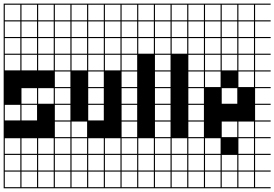

<svg xmlns="http://www.w3.org/2000/svg" viewBox="-20 -747 1495 1046"><path d="M363.6 278.8H0V187.9H6.1V272.7H90.9V187.9H97V272.7H181.8V187.9H187.9V272.7H272.7V187.9H0V-727.3H363.6V-721.2H278.8V-636.4H363.6V-630.3H278.8V-545.5H363.6V-539.4H278.8V-454.5H363.6V-448.5H278.8V-363.6H363.6V-357.6H278.8V-272.7H363.6V-266.7H278.8V-181.8H363.6V-175.8H278.8V-90.9H363.6V-84.8H278.8V0H363.6V6.1H278.8V90.9H363.6V97H278.8V181.8H363.6V187.9H278.8V272.7H363.6ZM90.9 -636.4V-721.2H6.1V-636.4ZM187.9 -636.4H272.7V-721.2H187.9ZM97 -636.4H181.8V-721.2H97ZM6.1 -545.5H90.9V-630.3H6.1ZM97 -545.5H181.8V-630.3H97ZM187.9 -545.5H272.7V-630.3H187.9ZM6.1 -454.5H90.9V-539.4H6.1ZM97 -454.5H181.8V-539.4H97ZM187.9 -454.5H272.7V-539.4H187.9ZM6.1 -363.6H90.9V-448.5H6.1ZM97 -363.6H181.8V-448.5H97ZM187.9 -363.6H272.7V-448.5H187.9ZM97 -181.8H181.8V-266.7H97ZM187.9 -181.8H272.7V-266.7H187.9ZM6.1 -90.9H90.9V-175.8H6.1ZM97 -90.9H181.8V-175.8H97ZM187.9 90.9H272.7V6.1H187.9ZM97 90.9H181.8V6.1H97ZM6.1 90.9H90.9V6.1H6.1ZM97 181.8H181.8V97H97ZM6.1 181.8H90.9V97H6.1ZM187.9 181.8H272.7V97H187.9Z M727.3 278.8H363.6V187.9H369.7V272.7H454.5V187.9H460.6V272.7H545.5V187.9H551.5V272.7H636.4V187.9H363.6V-727.3H727.3V-721.2H642.4V-636.4H727.3V-630.3H642.4V-545.5H727.3V-539.4H642.4V-454.5H727.3V-448.5H642.4V-363.6H727.3V-357.6H642.4V-272.7H727.3V-266.7H642.4V-181.8H727.3V-175.8H642.4V-90.9H727.3V-84.8H642.4V0H727.3V6.1H642.4V90.9H727.3V97H642.4V181.8H727.3V187.9H642.4V272.7H727.3ZM454.5 -636.4V-721.2H369.7V-636.4ZM551.5 -636.4H636.4V-721.2H551.5ZM460.6 -636.4H545.5V-721.2H460.6ZM551.5 -545.5H636.4V-630.3H551.5ZM460.6 -545.5H545.5V-630.3H460.6ZM369.7 -545.5H454.5V-630.3H369.7ZM551.5 -454.5H636.4V-539.4H551.5ZM369.7 -454.5H454.5V-539.4H369.7ZM460.6 -454.5H545.5V-539.4H460.6ZM551.5 -363.6H636.4V-448.5H551.5ZM369.7 -363.6H454.5V-448.5H369.7ZM460.6 -363.6H545.5V-448.5H460.6ZM460.6 -272.7H545.5V-357.6H460.6ZM460.6 -181.8H545.5V-266.7H460.6ZM460.6 -90.9H545.5V-175.8H460.6ZM369.7 0H454.5V-84.8H369.7ZM460.6 90.9H545.5V6.1H460.6ZM551.5 90.9H636.4V6.1H551.5ZM369.7 90.9H454.5V6.1H369.7ZM460.6 181.8H545.5V97H460.6ZM369.7 181.8H454.5V97H369.7ZM551.5 181.8H636.4V97H551.5Z M727.3 278.8V187.9H733.3V272.7H818.2V187.9H727.3V-727.3H909.1V-721.2H824.2V-636.4H909.1V-630.3H824.2V-545.5H909.1V-539.4H824.2V-454.5H909.1V-448.5H824.2V-363.6H909.1V-357.6H824.2V-272.7H909.1V-266.7H824.2V-181.8H909.1V-175.8H824.2V-90.9H909.1V-84.8H824.2V0H909.1V6.1H824.2V90.9H909.1V97H824.2V181.8H909.1V187.9H824.2V272.7H909.1V278.8ZM818.2 -636.4V-721.2H733.3V-636.4ZM733.3 -545.5H818.2V-630.3H733.3ZM733.3 -454.5H818.2V-539.4H733.3ZM733.3 90.9H818.2V6.1H733.3ZM733.3 181.8H818.2V97H733.3Z M909.1 278.8V187.9H915.2V272.7H1000V187.9H909.1V-727.3H1090.9V-721.2H1006.1V-636.4H1090.9V-630.3H1006.1V-545.5H1090.9V-539.4H1006.1V-454.5H1090.9V-448.5H1006.1V-363.6H1090.9V-357.6H1006.1V-272.7H1090.9V-266.7H1006.1V-181.8H1090.9V-175.8H1006.1V-90.9H1090.9V-84.8H1006.1V0H1090.9V6.1H1006.1V90.9H1090.9V97H1006.1V181.8H1090.9V187.9H1006.1V272.7H1090.9V278.8ZM1000 -636.4V-721.2H915.2V-636.4ZM915.2 -545.5H1000V-630.3H915.2ZM915.2 -454.5H1000V-539.4H915.2ZM915.2 90.9H1000V6.1H915.2ZM915.2 181.8H1000V97H915.2Z M1454.5 278.8H1090.9V187.9H1097V272.7H1181.8V187.9H1187.9V272.7H1272.7V187.9H1278.8V272.7H1363.6V187.9H1090.9V-727.3H1454.5V-721.2H1369.7V-636.4H1454.5V-630.3H1369.7V-545.5H1454.5V-539.4H1369.7V-454.5H1454.5V-448.5H1369.7V-363.6H1454.5V-357.6H1369.7V-272.7H1454.5V-266.7H1369.7V-181.8H1454.5V-175.8H1369.7V-90.9H1454.5V-84.8H1369.7V0H1454.5V6.1H1369.7V90.9H1454.5V97H1369.7V181.8H1454.5V187.9H1369.7V272.7H1454.5ZM1187.9 -636.4H1272.7V-721.2H1187.9ZM1278.8 -636.4H1363.6V-721.2H1278.8ZM1097 -636.4H1181.8V-721.2H1097ZM1278.8 -545.5H1363.6V-630.3H1278.8ZM1097 -545.5H1181.8V-630.3H1097ZM1187.9 -545.5H1272.7V-630.3H1187.9ZM1278.8 -454.5H1363.6V-539.4H1278.8ZM1097 -454.5H1181.8V-539.4H1097ZM1187.9 -454.5H1272.7V-539.4H1187.9ZM1278.8 -363.6H1363.6V-448.5H1278.8ZM1097 -363.6H1181.8V-448.5H1097ZM1187.9 -363.6H1272.7V-448.5H1187.9ZM1097 -272.7H1181.8V-357.6H1097ZM1278.8 -272.7H1363.6V-357.6H1278.8ZM1187.9 -181.8H1272.7V-266.7H1187.9ZM1187.9 0H1272.7V-84.8H1187.9ZM1278.8 0H1363.6V-84.8H1278.8ZM1278.8 90.9H1363.6V6.1H1278.8ZM1097 90.9H1181.8V6.1H1097ZM1187.9 181.8H1272.7V97H1187.9ZM1097 181.8H1181.8V97H1097ZM1363.6 97H1278.8V181.8H1363.6Z"/></svg>

Font: Micro 5 Charted
Style: Regular
Weight: 400
Designer: Sarah Cadigan-Fried
Version: Version 1.000; ttfautohint (v1.8.4.7-5d5b)